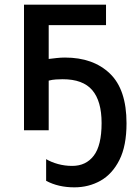

<svg xmlns="http://www.w3.org/2000/svg" viewBox="-20 -559 593 824"><path d="M435 -539V-451H189V-306Q206 -308 223.5 -310Q241 -312 259 -312Q380 -312 451.5 -243.5Q523 -175 523 -30Q523 67 492.5 127.5Q462 188 411.5 216.5Q361 245 299 245Q230 245 178 217V124Q200 137 229 145Q258 153 290 153Q349 153 382.5 109Q416 65 416 -31Q416 -125 376 -172Q336 -219 249 -219Q236 -219 220 -218Q204 -217 189 -213V0H83V-539Z"/></svg>

Font: Noto Sans Medium
Style: Regular
Weight: 500
Designer: Monotype Design Team
Foundry: Monotype Imaging Inc.
Version: Version 2.007